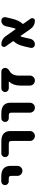

<svg xmlns="http://www.w3.org/2000/svg" viewBox="1214 -1804 572 3040"><g transform="rotate(-90 1500.0 -284.0)"><path d="M235.4 -293.9V-385.7Q235.4 -414.1 225.6 -422.9Q215.8 -431.6 185.5 -431.6H147.5Q123 -431.6 106 -449.2Q88.9 -466.8 88.9 -491.2Q88.9 -515.6 106 -532.7Q123 -549.8 147.5 -549.8H228.5Q393.6 -549.8 393.6 -402.3V-293.9Q393.6 -261.7 370.6 -238.3Q347.7 -214.8 314.9 -214.8Q282.2 -214.8 258.8 -238.3Q235.4 -261.7 235.4 -293.9Z M788.1 -96.7V-384.8Q788.1 -413.1 778.3 -421.9Q768.6 -430.7 739.3 -430.7H590.8Q566.4 -430.7 549.3 -447.8Q532.2 -464.8 532.2 -489.3Q532.2 -513.7 549.3 -531.2Q566.4 -548.8 590.8 -548.8H782.2Q868.2 -548.8 909.2 -507.8Q946.3 -470.7 945.3 -400.4V-96.7Q945.3 -63.5 922.4 -40.5Q899.4 -17.6 867.2 -17.6Q835 -17.6 811.5 -40.5Q788.1 -63.5 788.1 -96.7Z M1236.3 -96.7V-384.8Q1236.3 -413.1 1226.6 -421.9Q1215.8 -430.7 1185.5 -430.7H1147.5Q1123 -430.7 1106 -447.8Q1088.9 -464.8 1088.9 -489.3Q1088.9 -513.7 1106 -531.2Q1123 -548.8 1147.5 -548.8H1228.5Q1393.6 -548.8 1393.6 -401.4V-96.7Q1393.6 -63.5 1370.6 -40.5Q1347.7 -17.6 1314.9 -17.6Q1282.2 -17.6 1259.3 -40.5Q1236.3 -63.5 1236.3 -96.7Z M1665 -96.7V-249Q1666 -361.3 1726.6 -423.8Q1728.5 -425.8 1727.5 -428.2Q1726.6 -430.7 1723.6 -430.7H1622.1Q1597.7 -430.7 1580.1 -447.8Q1562.5 -464.8 1562.5 -489.3Q1562.5 -513.7 1580.1 -531.2Q1597.7 -548.8 1622.1 -548.8H1886.7Q1911.1 -548.8 1928.2 -531.7Q1945.3 -514.6 1945.3 -490.2Q1945.3 -446.3 1889.6 -415Q1868.2 -403.3 1853.5 -382.8Q1823.2 -341.8 1823.2 -275.4V-96.7Q1823.2 -64.5 1800.3 -41Q1777.3 -17.6 1744.6 -17.6Q1711.9 -17.6 1688.5 -41Q1665 -64.5 1665 -96.7Z M2690.4 -17.6Q2653.3 -17.6 2619.1 -35.2Q2585 -52.7 2563.5 -84L2453.1 -242.2Q2451.2 -245.1 2447.8 -244.6Q2444.3 -244.1 2443.4 -241.2Q2434.6 -220.7 2423.8 -173.8L2404.3 -87.9Q2397.5 -57.6 2373 -37.6Q2348.6 -17.6 2317.4 -17.6Q2290 -17.6 2272.5 -39.1Q2260.7 -54.7 2260.7 -73.2Q2260.7 -80.1 2262.7 -87.9L2285.2 -184.6Q2311.5 -298.8 2364.3 -351.6Q2371.1 -358.4 2366.2 -366.2L2284.2 -482.4Q2276.4 -494.1 2276.4 -505.9Q2276.4 -515.6 2281.2 -526.4Q2293 -548.8 2318.4 -548.8Q2356.4 -548.8 2390.1 -531.2Q2423.8 -513.7 2445.3 -482.4L2556.6 -325.2Q2558.6 -322.3 2561.5 -322.8Q2564.5 -323.2 2566.4 -326.2Q2575.2 -347.7 2585.9 -394.5L2605.5 -478.5Q2612.3 -509.8 2636.7 -529.3Q2661.1 -548.8 2692.4 -548.8Q2719.7 -548.8 2737.3 -527.3Q2749 -511.7 2749 -493.2Q2749 -486.3 2747.1 -478.5L2724.6 -382.8Q2697.3 -268.6 2645.5 -214.8Q2637.7 -208 2643.6 -200.2L2725.6 -84Q2733.4 -72.3 2733.4 -60.5Q2733.4 -50.8 2728.5 -40Q2716.8 -17.6 2690.4 -17.6Z"/></g></svg>

Font: Rounded-X Mgen+ 2m bold
Style: Bold
Weight: 700
Designer: [Source Han Sans]
Ryoko NISHIZUKA  (kana & ideographs); Paul D. Hunt (Latin, Greek & Cyrillic); Wenlong ZHANG  (bopomofo
Version: Version 1.059.20150602